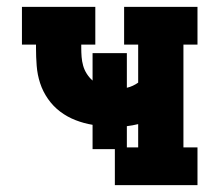

<svg xmlns="http://www.w3.org/2000/svg" viewBox="-20 -540 640 560"><path d="M315 0V-105H250V-176Q225 -180 200.5 -189.5Q176 -199 155.5 -214.5Q135 -230 120 -251.5Q105 -273 97 -297.5Q89 -322 87 -348Q85 -374 85 -400V-410H44V-520H258V-410H217V-400Q217 -387 218 -374Q219 -361 222.5 -348.5Q226 -336 233 -325Q240 -314 250 -305V-385H350V-284Q359 -286 367.5 -290Q376 -294 383 -299V-410H342V-520H556V-410H515V-110H556V0ZM383 -110V-178Q375 -176 366.5 -174.5Q358 -173 350 -172V-110Z"/></svg>

Font: Iosevka HT Extrabold Extended
Style: Regular
Weight: 800
Width: 7
Monospace: yes
Designer: Belleve Invis
Foundry: Belleve Invis
Version: Version 32.3.0; ttfautohint (v1.8.4)